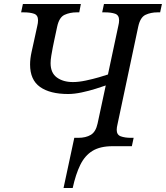

<svg xmlns="http://www.w3.org/2000/svg" viewBox="-20 -734 833 964"><path d="M299 210 353 -42H373Q411 -42 436 -57Q461 -72 470 -114L511 -305Q494 -299 461 -288.5Q428 -278 390.5 -270Q353 -262 322 -262Q231 -262 181 -297.5Q131 -333 131 -410Q131 -439 138.5 -473Q146 -507 150 -525L167 -603Q171 -619 171 -632Q171 -658 151 -665Q131 -672 99 -672H86L95 -714H386L378 -672H365Q331 -672 304 -659.5Q277 -647 267 -600L252 -530Q249 -517 245 -496Q241 -475 237.5 -454Q234 -433 234 -417Q234 -368 265.5 -345Q297 -322 346 -322Q375 -322 410.5 -329.5Q446 -337 477 -346Q508 -355 522 -360L574 -604Q578 -620 578 -632Q578 -658 558 -665Q538 -672 506 -672H493L502 -714H793L784 -672H771Q737 -672 710.5 -659.5Q684 -647 674 -600L570 -110Q566 -94 566 -82Q566 -57 586.5 -49.5Q607 -42 638 -42H651L642 0H546Q483 0 444.5 23.5Q406 47 383 94Q360 141 345 210Z"/></svg>

Font: NotoSerif-Italic
Style: Regular
Weight: 400
Italic angle: -12°
Designer: Monotype Design Team
Foundry: Monotype Imaging Inc.
Version: Version 2.007; ttfautohint (v1.8) -l 8 -r 50 -G 200 -x 14 -D